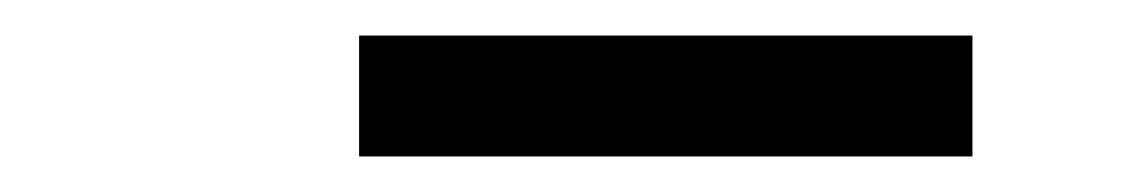

<svg xmlns="http://www.w3.org/2000/svg" viewBox="-20 -724 640 108"><path d="M182 -636V-704H527V-636Z"/></svg>

Font: Iosevka SS04 Extended
Style: Italic
Weight: 400
Width: 7
Italic angle: -9°
Monospace: yes
Designer: Belleve Invis
Foundry: Belleve Invis
Version: Version 19.0.0; ttfautohint (v1.8.4)